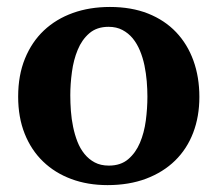

<svg xmlns="http://www.w3.org/2000/svg" viewBox="-20 -520 624 552"><path d="M403.8 -242.2Q403.8 -263.2 401.9 -286.4Q399.9 -309.6 395.3 -332Q390.6 -354.5 382.3 -374.5Q374 -394.5 361.6 -409.7Q349.1 -424.8 332 -433.8Q314.9 -442.9 292 -442.9Q258.3 -442.9 236.8 -424.3Q215.3 -405.8 203.4 -376.7Q191.4 -347.7 186.8 -313Q182.1 -278.3 182.1 -246.1Q182.1 -224.6 183.8 -201.2Q185.5 -177.7 190.2 -155.3Q194.8 -132.8 202.6 -112.8Q210.4 -92.8 222.9 -77.4Q235.4 -62 252.4 -53Q269.5 -43.9 293 -43.9Q327.1 -43.9 348.6 -62.3Q370.1 -80.6 382.3 -109.4Q394.5 -138.2 399.2 -173.3Q403.8 -208.5 403.8 -242.2ZM553.2 -241.2Q553.2 -185.1 535.4 -138.4Q517.6 -91.8 483.4 -58.3Q449.2 -24.9 400.1 -6.3Q351.1 12.2 289.1 12.2Q231.9 12.2 184.8 -5.4Q137.7 -22.9 103.8 -55.7Q69.8 -88.4 51 -135.5Q32.2 -182.6 32.2 -242.2Q32.2 -303.7 51.8 -351.6Q71.3 -399.4 106.2 -432.4Q141.1 -465.3 189.5 -482.7Q237.8 -500 295.9 -500Q357.9 -500 405.8 -481Q453.6 -461.9 486.3 -427.5Q519 -393.1 536.1 -345.7Q553.2 -298.3 553.2 -241.2Z"/></svg>

Font: Charis SIL Cyr
Style: Bold
Weight: 700
Foundry: SIL International
Version: Version 5.000